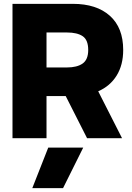

<svg xmlns="http://www.w3.org/2000/svg" viewBox="-20 -719 686 999"><path d="M45 -699H359Q482 -699 551.5 -637Q621 -575 621 -459Q621 -381 587 -326Q553 -271 491 -244L615 0H433L322 -219H222V0H45ZM328 -368Q381 -368 410 -388.5Q439 -409 439 -459Q439 -511 410.5 -530.5Q382 -550 328 -550H222V-368ZM231 49H413L308 260H148Z"/></svg>

Font: Prompt
Style: Bold
Weight: 700
Designer: Katatrad Team
Foundry: CadsonDemak
Version: Version 1.000